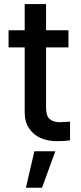

<svg xmlns="http://www.w3.org/2000/svg" viewBox="-20 -677 390 930"><path d="M311.5 -447.3H203.1V-156.2Q203.1 -115.7 220 -100.8Q236.8 -85.9 266.6 -85Q280.3 -85 309.6 -86.9Q312.5 -87.9 319.3 -87.9V2.9Q290 6.8 253.9 6.8Q211.4 6.8 176.3 -8.8Q141.1 -24.4 120.1 -56.4Q99.1 -88.4 99.6 -134.8V-447.3H21.5V-530.3H99.6V-657.2H203.1V-530.3H311.5ZM146.5 55.7H248L183.6 232.4H105.5Z"/></svg>

Font: Pretendard JP Medium
Style: Regular
Weight: 500
Designer: Base glyphs from Inter by Rasmus Andersson; Hangeul glyphs from Noto Sans CJK(Source Han Sans) by Jang Soo-young and Kan
Foundry: Kil Hyung-jin
Version: Version 1.309